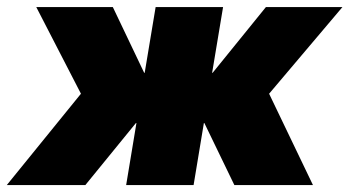

<svg xmlns="http://www.w3.org/2000/svg" viewBox="-64 -536 1012 556"><path d="M-44.4 0 170.4 -264.6 41 -515.6H262.7L353.5 -325.2H355L386.7 -515.6H582L550.3 -325.2H551.8L706.1 -515.6H927.7L715.3 -264.6L842.3 0H614.7L527.8 -179.7H526.4L496.6 0H301.3L331.1 -179.7H329.6L183.1 0Z"/></svg>

Font: Inter Display Black
Style: Italic
Weight: 900
Italic angle: -9.39999°
Designer: Rasmus Andersson
Foundry: rsms
Version: Version 4.000;git-a52131595